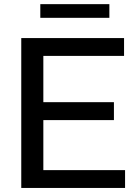

<svg xmlns="http://www.w3.org/2000/svg" viewBox="-20 -928 680 948"><path d="M85 0V-740H592.5V-652H194V-423.5H542.5V-335H194V-88H597.5V0ZM179 -840V-907.5H520V-840Z"/></svg>

Font: Encode Sans SemiExpanded SemiExpanded Medium
Style: Regular
Weight: 500
Width: 6
Designer: Multiple Designers
Foundry: Impallari Type
Version: Version 3.000; ttfautohint (v1.8.3) -l 8 -r 50 -G 200 -x 14 